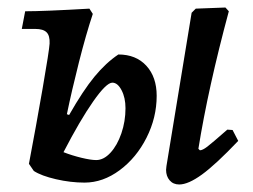

<svg xmlns="http://www.w3.org/2000/svg" viewBox="-20 -479 674 511"><path d="M397 -224Q397 -166 370 -112.5Q343 -59 298.5 -26Q254 7 205 7Q168 7 129 -2Q90 -11 70 -24L57 -43Q76 -143 93.5 -244Q111 -345 112 -363Q113 -384 104 -393Q95 -402 74 -402H38L47 -449Q97 -449 218 -456L227 -442Q209 -388 190 -313Q171 -238 158 -175L164 -173Q201 -238 231.5 -275Q262 -312 295 -334Q342 -334 369.5 -304Q397 -274 397 -224ZM314 -191Q314 -219 303.5 -239Q293 -259 279 -259Q263 -259 228 -209Q193 -159 149 -74Q172 -65 197 -59Q222 -53 236 -53Q256 -53 274 -72.5Q292 -92 303 -124Q314 -156 314 -191ZM614 -104Q554 -41 517.5 -14.5Q481 12 457 12Q441 12 431.5 1Q422 -10 422 -27L423 -37L490 -445L501 -456L580 -459L589 -449Q534 -245 508 -83L512 -79Q519 -79 531.5 -88.5Q544 -98 585 -134L599 -133Z"/></svg>

Font: Alegreya Medium
Style: Italic
Weight: 500
Italic angle: -7°
Designer: Juan Pablo del Peral
Foundry: Huerta Tipografica
Version: Version 2.008; ttfautohint (v1.8)